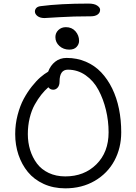

<svg xmlns="http://www.w3.org/2000/svg" viewBox="-20 -1031 754 1061"><path d="M226.1 -931.2Q201.7 -931.2 187.3 -942.1Q172.9 -953.1 172.9 -967.8Q172.9 -978 180.4 -986.6Q188 -995.1 205.1 -997.1Q312.5 -1011.2 469.2 -1011.2Q501 -1011.2 517.1 -1000.2Q533.2 -989.3 533.2 -977.1Q533.2 -960.4 519.5 -950.7Q505.9 -940.9 481.9 -940.9Q385.3 -940.9 306.9 -936Q228.5 -931.2 226.1 -931.2ZM362.8 -756.8Q330.6 -756.8 308.3 -776.9Q286.1 -796.9 286.1 -826.2Q286.1 -849.1 302.7 -865Q319.3 -880.9 344.2 -880.9Q377 -880.9 397 -858.2Q417 -835.4 417 -805.2Q417 -786.6 403.3 -771.7Q389.6 -756.8 362.8 -756.8ZM340.8 9.8Q274.9 9.8 221.4 -14.6Q168 -39.1 134 -80.6Q100.1 -122.1 82 -175.8Q64 -229.5 64 -290Q64 -344.7 77.4 -395.8Q90.8 -446.8 110.8 -484.1Q130.9 -521.5 156.2 -553.5Q181.6 -585.4 203.9 -604.5Q226.1 -623.5 246.1 -634.8Q258.8 -669.4 285.2 -690.2Q311.5 -710.9 348.1 -710.9Q405.8 -710.9 454.6 -689.9Q503.4 -668.9 539.1 -631.3Q574.7 -593.8 599.9 -542.2Q625 -490.7 637.5 -429.2Q649.9 -367.7 649.9 -299.8Q649.9 -213.4 612.3 -143.3Q574.7 -73.2 503.7 -31.7Q432.6 9.8 340.8 9.8ZM340.8 -56.2Q445.3 -56.2 512.7 -123Q580.1 -189.9 580.1 -299.8Q580.1 -362.3 565.7 -422.6Q551.3 -482.9 524.4 -533.4Q497.6 -584 453.4 -615Q409.2 -646 355 -646Q309.1 -646 309.1 -580.1Q309.1 -559.1 298.8 -547.1Q288.6 -535.2 273.9 -535.2Q257.8 -535.2 247.1 -548.8Q226.6 -530.8 208.3 -507.8Q189.9 -484.9 172.1 -453.1Q154.3 -421.4 144 -378.9Q133.8 -336.4 133.8 -290Q133.8 -243.7 146.5 -202.4Q159.2 -161.1 183.8 -127.9Q208.5 -94.7 249 -75.4Q289.6 -56.2 340.8 -56.2Z"/></svg>

Font: Shantell Sans Normal
Style: Regular
Weight: 300
Designer: Stephen Nixon, Anya Danilova, Shantell Martin
Foundry: Arrow Type
Version: Version 1.006;[559af2be0]